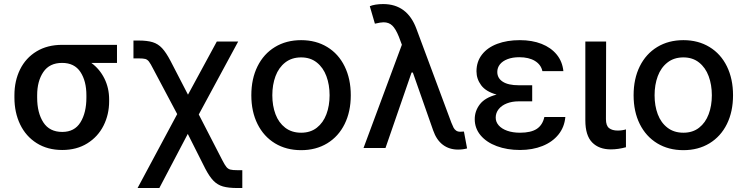

<svg xmlns="http://www.w3.org/2000/svg" viewBox="-20 -737 3709 956"><path d="M289.1 -513.7H562.5V-423.8H434.6Q476.1 -393.6 499.8 -346.2Q523.4 -298.8 523.4 -242.2V-232.4Q523.4 -167 495.6 -111.6Q467.8 -56.2 414.8 -23.2Q361.8 9.8 290 9.8Q216.8 9.8 162.8 -24.2Q108.9 -58.1 80.3 -117.4Q51.8 -176.8 51.8 -251V-262.7Q51.8 -334.5 80.1 -391.6Q108.4 -448.7 162.1 -481.2Q215.8 -513.7 289.1 -513.7ZM290 -80.1Q351.1 -80.1 380.6 -127.9Q410.2 -175.8 410.2 -251V-262.7Q410.2 -333.5 380.4 -378.7Q350.6 -423.8 289.1 -423.8Q226.6 -423.8 195.8 -378.4Q165 -333 165 -262.7V-251Q165 -175.3 195.8 -127.7Q226.6 -80.1 290 -80.1Z M862.3 -168.9 744.1 -391.6Q729.5 -420.4 721.7 -430.4Q713.9 -440.4 703.6 -443.4Q693.4 -446.3 668.9 -446.3H644.5V-535.2H668.9Q713.4 -535.2 740.2 -526.9Q767.1 -518.6 787.1 -497.1Q807.1 -475.6 829.1 -433.6L916 -265.6L1059.6 -530.3H1166L969.7 -167L1086.9 60.5Q1099.1 84.5 1107.4 94.5Q1115.7 104.5 1127.2 107.4Q1138.7 110.4 1162.1 110.4H1186.5V199.2H1162.1Q1117.7 199.2 1090.3 191.4Q1063 183.6 1043 163.1Q1022.9 142.6 1002 102.5L915 -70.3L773.4 199.2H665Z M1231.4 -262.7Q1231.4 -344.7 1262.2 -406.7Q1293 -468.8 1349.1 -502.9Q1405.3 -537.1 1479.5 -537.1Q1553.2 -537.1 1609.4 -502.9Q1665.5 -468.8 1696 -406.5Q1726.6 -344.2 1726.6 -262.7Q1726.6 -181.2 1696 -119.4Q1665.5 -57.6 1609.4 -23.4Q1553.2 10.7 1479.5 10.7Q1405.3 10.7 1349.1 -23.4Q1293 -57.6 1262.2 -119.4Q1231.4 -181.2 1231.4 -262.7ZM1621.1 -262.7Q1621.1 -314.9 1605.2 -357.7Q1589.4 -400.4 1557.4 -425.8Q1525.4 -451.2 1479.5 -451.2Q1432.6 -451.2 1400.1 -425.8Q1367.7 -400.4 1351.8 -357.7Q1335.9 -314.9 1335.9 -262.7Q1335.9 -210.4 1351.8 -168.2Q1367.7 -126 1400.1 -101.1Q1432.6 -76.2 1479.5 -76.2Q1525.9 -76.2 1557.6 -101.1Q1589.4 -126 1605.2 -168.2Q1621.1 -210.4 1621.1 -262.7Z M2136.7 -87.9 2035.6 -376H2029.3L1899.4 0H1790L1981 -514.2L1965.8 -554.7Q1950.2 -593.3 1933.3 -609.6Q1916.5 -626 1889.6 -626Q1876 -626 1846.7 -619.1L1821.3 -706.1Q1832 -710.9 1849.9 -713.9Q1867.7 -716.8 1887.7 -716.8Q2008.3 -716.8 2053.7 -592.8L2227.5 -126Q2233.9 -109.9 2238.5 -101.1Q2243.2 -92.3 2251.2 -86.7Q2259.3 -81.1 2271.5 -81.1L2290 -82L2305.7 2Q2285.2 7.8 2260.7 7.8Q2216.8 7.8 2185.1 -16.1Q2153.3 -40 2136.7 -87.9Z M2452.6 -266.1Q2399.4 -280.8 2376 -312.3Q2352.5 -343.8 2352.5 -381.8Q2352.5 -430.2 2379.9 -465.3Q2407.2 -500.5 2456.1 -518.8Q2504.9 -537.1 2568.4 -537.1Q2629.4 -537.1 2676.5 -518.6Q2723.6 -500 2752 -465.3Q2780.3 -430.7 2785.2 -382.8H2680.7Q2673.8 -415 2643.6 -433.6Q2613.3 -452.1 2565.4 -452.1Q2532.2 -452.1 2507.3 -442.6Q2482.4 -433.1 2469.2 -416.5Q2456.1 -399.9 2456.1 -378.9Q2456.1 -347.7 2483.4 -330.1Q2510.7 -312.5 2562.5 -312.5H2629.9V-232.4H2562.5Q2529.8 -232.4 2503.7 -222.2Q2477.5 -211.9 2462.9 -193.4Q2448.2 -174.8 2448.2 -151.4Q2448.2 -129.9 2463.1 -112.8Q2478 -95.7 2505.6 -85.9Q2533.2 -76.2 2569.3 -76.2Q2623.5 -76.2 2652.6 -95.2Q2681.6 -114.3 2690.4 -154.3H2794.9Q2790.5 -104 2760.5 -66.9Q2730.5 -29.8 2680.9 -10Q2631.3 9.8 2569.3 9.8Q2504.9 9.8 2453.6 -9.3Q2402.3 -28.3 2373 -63.2Q2343.8 -98.1 2343.8 -143.6Q2343.8 -184.6 2369.4 -217.8Q2395 -251 2452.6 -266.1Z M2998 -530.3 2997.1 -143.6Q2997.1 -111.3 3012.7 -99.1Q3028.3 -86.9 3055.7 -86.9Q3066.9 -86.9 3078.1 -88.6Q3089.4 -90.3 3096.7 -92.8V-3.9Q3058.1 6.8 3021.5 6.8Q2962.4 6.8 2928.5 -27.8Q2894.5 -62.5 2894.5 -137.7V-530.3Z M3134.8 -262.7Q3134.8 -344.7 3165.5 -406.7Q3196.3 -468.8 3252.4 -502.9Q3308.6 -537.1 3382.8 -537.1Q3456.5 -537.1 3512.7 -502.9Q3568.8 -468.8 3599.4 -406.5Q3629.9 -344.2 3629.9 -262.7Q3629.9 -181.2 3599.4 -119.4Q3568.8 -57.6 3512.7 -23.4Q3456.5 10.7 3382.8 10.7Q3308.6 10.7 3252.4 -23.4Q3196.3 -57.6 3165.5 -119.4Q3134.8 -181.2 3134.8 -262.7ZM3524.4 -262.7Q3524.4 -314.9 3508.5 -357.7Q3492.7 -400.4 3460.7 -425.8Q3428.7 -451.2 3382.8 -451.2Q3335.9 -451.2 3303.5 -425.8Q3271 -400.4 3255.1 -357.7Q3239.3 -314.9 3239.3 -262.7Q3239.3 -210.4 3255.1 -168.2Q3271 -126 3303.5 -101.1Q3335.9 -76.2 3382.8 -76.2Q3429.2 -76.2 3460.9 -101.1Q3492.7 -126 3508.5 -168.2Q3524.4 -210.4 3524.4 -262.7Z"/></svg>

Font: WEMIX Pretendard Medium
Style: Regular
Weight: 500
Designer: Base glyphs from Inter by Rasmus Andersson; Hangeul glyphs from Noto Sans CJK(Source Han Sans) by Jang Soo-young and Kan
Foundry: Kil Hyung-jin
Version: Version 1.000